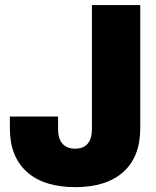

<svg xmlns="http://www.w3.org/2000/svg" viewBox="-20 -748 634 778"><path d="M285.2 10.3Q157.7 10.3 88.9 -51.5Q20 -113.3 20 -228V-275.9H215.3V-224.6Q215.3 -185.5 233.4 -165.5Q251.5 -145.5 284.7 -145.5Q317.4 -145.5 335 -165.5Q352.5 -185.5 352.5 -225.6V-727.5H548.3V-228Q548.3 -113.3 480 -51.5Q411.6 10.3 285.2 10.3Z"/></svg>

Font: Inter 17pt Black
Style: Regular
Weight: 900
Version: Version 4.001;git-66647c0bb